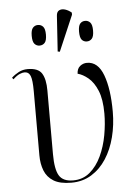

<svg xmlns="http://www.w3.org/2000/svg" viewBox="-56 -847 643 901"><g transform="rotate(-5 265.5 -397.0)"><path d="M244 10Q190 10 160 -8.5Q130 -27 117.5 -59Q105 -91 105 -131V-433Q105 -486 97 -505.5Q89 -525 69 -525Q60 -525 46.5 -519.5Q33 -514 15 -497L9 -505Q24 -519 43 -529Q62 -539 85 -539Q135 -539 152 -511.5Q169 -484 169 -431V-131Q169 -60 187 -30Q205 0 253 0Q299 0 332 -28Q365 -56 386 -101Q407 -146 416.5 -198.5Q426 -251 426 -300Q426 -367 409 -408Q392 -449 366.5 -470Q341 -491 317 -497Q318 -521 332.5 -532.5Q347 -544 365 -544Q417 -544 441.5 -478Q466 -412 466 -305Q466 -243 451.5 -186Q437 -129 408.5 -85Q380 -41 338.5 -15.5Q297 10 244 10ZM243 -607 233 -609 244 -776Q245 -795 257 -801Q269 -807 285 -802Q301 -797 315 -785V-775ZM151 -644Q137 -644 127.5 -654.5Q118 -665 118 -693Q118 -720 127.5 -730.5Q137 -741 151 -741Q166 -741 175.5 -730.5Q185 -720 185 -693Q185 -665 175.5 -654.5Q166 -644 151 -644ZM374 -644Q359 -644 350 -654.5Q341 -665 341 -693Q341 -720 350 -730.5Q359 -741 374 -741Q388 -741 397.5 -730.5Q407 -720 407 -693Q407 -665 397.5 -654.5Q388 -644 374 -644Z"/></g></svg>

Font: Noto Serif Display Light
Style: Regular
Weight: 300
Designer: Monotype Design Team
Foundry: Monotype Imaging Inc.
Version: Version 2.009